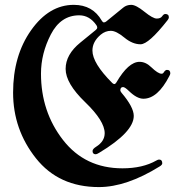

<svg xmlns="http://www.w3.org/2000/svg" viewBox="-20 -738 732 780"><path d="M279.8 -718.3Q356.9 -718.3 393.6 -653.8Q397.5 -647 402.1 -647Q406.7 -647 411.1 -650.4L480.5 -707Q494.1 -718.3 513.2 -718.3Q532.2 -718.3 566.7 -690.4Q601.1 -662.6 616.7 -662.6Q632.3 -662.6 638.7 -671.9Q645 -681.2 651.4 -681.2Q666 -681.2 666 -667.5Q666 -662.6 660.6 -655.8Q584 -558.1 551 -558.1Q518.1 -558.1 485.1 -585.4Q452.1 -612.8 430.2 -612.8Q408.2 -612.8 389.2 -597.2Q355.5 -568.8 355.5 -532.7Q355.5 -481.4 436 -400.9Q440.4 -396.5 444.6 -396.5Q448.7 -396.5 452.6 -402.8Q501.5 -486.8 546.9 -486.8Q572.3 -486.8 594.7 -464.8Q622.1 -438.5 636.2 -438.5Q641.6 -438.5 644.5 -442.9Q651.4 -454.1 658.2 -454.1Q671.9 -454.1 671.9 -439.9Q671.9 -436.5 668 -429.2Q620.6 -336.9 562.5 -336.9Q536.1 -336.9 503.9 -368.2Q487.3 -384.3 480 -384.3Q468.8 -384.3 468.8 -370.6Q468.8 -367.7 473.6 -361.3Q523.4 -302.7 523.4 -267.1Q523.4 -201.7 382.8 -117.2Q373 -111.3 369.1 -111.3Q356 -111.3 356 -124.5Q356 -132.8 370.1 -141.6Q405.3 -163.6 405.3 -196.8Q405.3 -246.6 325.9 -323Q246.6 -399.4 246.6 -458Q246.6 -516.6 306.2 -564.9L369.1 -616.2Q375 -621.1 375 -626Q375 -630.9 371.6 -635.7Q343.8 -675.8 301.8 -675.8Q226.6 -675.8 186.5 -598.1Q146.5 -520.5 146.5 -439Q146.5 -284.2 236.1 -169.2Q325.7 -54.2 477.5 -54.2Q559.6 -54.2 615.2 -85.9Q622.1 -89.8 626 -89.8Q639.2 -89.8 639.2 -74.7Q639.2 -68.4 628.9 -62Q493.7 22 381.8 22Q218.8 22 126 -95Q33.2 -211.9 33.2 -361.8Q33.2 -511.7 106.2 -615Q179.2 -718.3 279.8 -718.3Z"/></svg>

Font: UnifrakturMaguntia20
Style: Book
Weight: 400
Designer: j. 'mach' wust, Gerrit Ansmann, Georg Duffner, based on a font by Peter Wiegel, original typeface by Carl Albert Fahrenw
Version: Version 2017-03-19